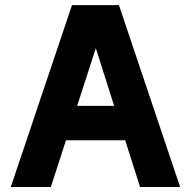

<svg xmlns="http://www.w3.org/2000/svg" viewBox="-20 -743 759 763"><path d="M536.6 0H695.8L452.6 -722.7H266.1L22.9 0H182.1L242.2 -185.5H477.5ZM360.8 -551.8 433.6 -322.3H286.6Z"/></svg>

Font: Giphurs ExtraBold
Style: Regular
Weight: 800
Version: Version 1.000